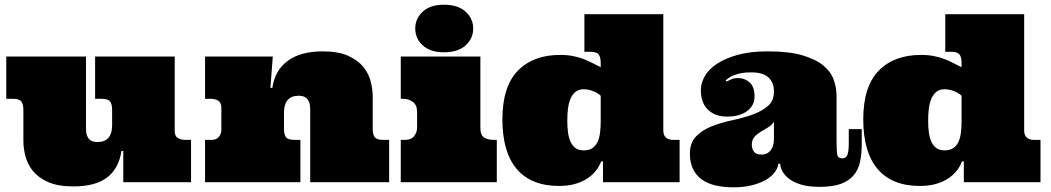

<svg xmlns="http://www.w3.org/2000/svg" viewBox="-20 -780 4499 822"><path d="M728 -220.2Q728 -196.8 741.5 -189Q754.9 -181.2 772 -181.2H797.9V0H507.8V-133.8H500Q488.8 -59.1 439 -20.5Q389.2 18.1 293.9 18.1Q227.1 18.1 185.1 -1Q143.1 -20 120.1 -49.1Q97.2 -78.1 88.6 -112.1Q80.1 -146 80.1 -175.8V-309.1Q80.1 -335 71 -345.9Q62 -356.9 36.1 -356.9H6.8V-538.1H348.1V-230Q348.1 -210.9 352.5 -199.5Q356.9 -188 364 -181.9Q371.1 -175.8 380.1 -173.8Q389.2 -171.9 397 -171.9Q429.2 -171.9 444.6 -190.4Q460 -209 460 -243.2V-309.1Q460 -335 450.9 -345.9Q441.9 -356.9 416 -356.9H387.2V-538.1H728Z M1308.1 -312Q1308.1 -331.1 1303.5 -342.5Q1298.8 -354 1291.7 -360.1Q1284.7 -366.2 1275.9 -368.2Q1267.1 -370.1 1258.8 -370.1Q1227.1 -370.1 1211.4 -351.6Q1195.8 -333 1195.8 -298.8V-229Q1195.8 -203.1 1204.8 -192.1Q1213.9 -181.2 1239.7 -181.2H1266.1V0H857.9V-181.2H886.7Q906.7 -181.2 917.2 -194.1Q927.7 -207 927.7 -225.1V-317.9Q927.7 -340.8 914.3 -348.9Q900.9 -356.9 883.8 -356.9H857.9V-538.1H1147.9L1137.7 -403.8H1146Q1156.7 -479 1211.9 -519.5Q1267.1 -560.1 1361.8 -560.1Q1428.7 -560.1 1470.7 -541Q1512.7 -522 1535.9 -492.9Q1559.1 -463.9 1567.4 -429.9Q1575.7 -396 1575.7 -366.2V-229Q1575.7 -203.1 1584.7 -192.1Q1593.8 -181.2 1619.6 -181.2H1646V0H1308.1Z M2036.6 -538.1V-233.9Q2036.6 -201.2 2052.7 -191.2Q2068.8 -181.2 2093.8 -181.2H2106.9V0H1695.8V-181.2H1714.8Q1740.7 -181.2 1753.2 -197.5Q1765.6 -213.9 1765.6 -232.9V-301.8Q1765.6 -330.1 1747.8 -343.5Q1730 -356.9 1706.5 -356.9H1695.8V-538.1ZM1757.8 -658.2Q1757.8 -700.2 1789.8 -730Q1821.8 -759.8 1880.9 -759.8Q1940.9 -759.8 1973.4 -730Q2005.9 -700.2 2005.9 -658.2Q2005.9 -615.2 1973.4 -585.7Q1940.9 -556.2 1880.9 -556.2Q1821.8 -556.2 1789.8 -585.7Q1757.8 -615.2 1757.8 -658.2Z M2819.8 -719.2V-221.2Q2819.8 -201.2 2830.8 -191.2Q2841.8 -181.2 2861.8 -181.2H2889.6V0H2561.5V-88.9H2553.7Q2545.9 -67.9 2530.8 -48.8Q2515.6 -29.8 2493.7 -15.4Q2471.7 -1 2441.7 7.6Q2411.6 16.1 2373.5 16.1Q2253.9 16.1 2192.4 -56.4Q2130.9 -128.9 2130.9 -269Q2130.9 -409.2 2196.8 -477.1Q2262.7 -544.9 2377.9 -544.9Q2408.7 -544.9 2433.1 -540Q2457.5 -535.2 2477.5 -527.6Q2497.6 -520 2515.6 -510.5Q2533.7 -501 2551.8 -492.2V-509.8Q2551.8 -536.1 2542.7 -547.1Q2533.7 -558.1 2507.8 -558.1H2481.9V-719.2ZM2408.7 -264.2Q2408.7 -237.8 2411.6 -214.4Q2414.6 -190.9 2422.6 -173.3Q2430.7 -155.8 2444.1 -146Q2457.5 -136.2 2479.5 -136.2Q2501.5 -136.2 2515.6 -145.5Q2529.8 -154.8 2537.8 -171.4Q2545.9 -188 2548.8 -210.9Q2551.8 -233.9 2551.8 -259.8V-370.1Q2539.6 -381.8 2519 -389.9Q2498.5 -397.9 2479.5 -397.9Q2457.5 -397.9 2444.1 -387Q2430.7 -376 2422.6 -357.4Q2414.6 -338.9 2411.6 -314.5Q2408.7 -290 2408.7 -264.2Z M3195.3 -470.2Q3170.4 -470.2 3152.6 -466.6Q3134.8 -462.9 3122.1 -458Q3109.4 -453.1 3101.1 -447Q3092.8 -440.9 3086.4 -436L3091.3 -431.2Q3100.6 -436 3111.6 -440.9Q3122.6 -445.8 3139.6 -445.8Q3168.5 -445.8 3189.5 -427Q3210.4 -408.2 3210.4 -367.2Q3210.4 -328.1 3178.5 -304.4Q3146.5 -280.8 3092.8 -280.8Q3041.5 -280.8 3011 -310.3Q2980.5 -339.8 2980.5 -394Q2980.5 -423.8 2997.1 -453.4Q3013.7 -482.9 3048.6 -506.3Q3083.5 -529.8 3137.5 -544.9Q3191.4 -560.1 3267.6 -560.1Q3358.4 -560.1 3416 -543Q3473.6 -525.9 3505.6 -499Q3537.6 -472.2 3549.6 -438Q3561.5 -403.8 3561.5 -369.1V-178.2Q3561.5 -133.8 3564.5 -117.9Q3567.4 -102.1 3586.4 -102.1Q3601.6 -102.1 3607.7 -116.5Q3613.8 -130.9 3613.8 -166V-227.1H3669.4V-165Q3669.4 -121.1 3662.1 -87.2Q3654.8 -53.2 3634.3 -29.1Q3613.8 -4.9 3578.6 7.6Q3543.5 20 3488.8 20Q3439.5 20 3407 9.5Q3374.5 -1 3355.5 -16.6Q3336.4 -32.2 3328.4 -49.1Q3320.3 -65.9 3320.3 -79.1H3312.5Q3309.6 -59.1 3295.7 -41Q3281.7 -22.9 3257.1 -9Q3232.4 4.9 3198 13.4Q3163.6 22 3119.6 22Q3077.6 22 3043.2 13.9Q3008.8 5.9 2984.6 -11.5Q2960.4 -28.8 2947 -56.4Q2933.6 -84 2933.6 -122.1Q2933.6 -168.9 2960 -196Q2986.3 -223.1 3026.4 -239Q3066.4 -254.9 3113.5 -264.9Q3160.6 -274.9 3200.7 -289.1Q3240.7 -303.2 3267.1 -325.7Q3293.5 -348.1 3293.5 -389.2Q3293.5 -425.8 3270.5 -448Q3247.6 -470.2 3195.3 -470.2ZM3293.5 -258.8Q3282.7 -243.2 3266.6 -233.6Q3250.5 -224.1 3235.6 -215.1Q3220.7 -206.1 3209.7 -193.6Q3198.7 -181.2 3198.7 -160.2Q3198.7 -144 3207.5 -131.1Q3216.3 -118.2 3241.7 -118.2Q3264.6 -118.2 3279.1 -136Q3293.5 -153.8 3293.5 -186Z M4364.7 -719.2V-221.2Q4364.7 -201.2 4375.7 -191.2Q4386.7 -181.2 4406.7 -181.2H4434.6V0H4106.4V-88.9H4098.6Q4090.8 -67.9 4075.7 -48.8Q4060.5 -29.8 4038.6 -15.4Q4016.6 -1 3986.6 7.6Q3956.5 16.1 3918.5 16.1Q3798.8 16.1 3737.3 -56.4Q3675.8 -128.9 3675.8 -269Q3675.8 -409.2 3741.7 -477.1Q3807.6 -544.9 3922.9 -544.9Q3953.6 -544.9 3978 -540Q4002.4 -535.2 4022.5 -527.6Q4042.5 -520 4060.5 -510.5Q4078.6 -501 4096.7 -492.2V-509.8Q4096.7 -536.1 4087.6 -547.1Q4078.6 -558.1 4052.7 -558.1H4026.9V-719.2ZM3953.6 -264.2Q3953.6 -237.8 3956.5 -214.4Q3959.5 -190.9 3967.5 -173.3Q3975.6 -155.8 3989 -146Q4002.4 -136.2 4024.4 -136.2Q4046.4 -136.2 4060.5 -145.5Q4074.7 -154.8 4082.8 -171.4Q4090.8 -188 4093.8 -210.9Q4096.7 -233.9 4096.7 -259.8V-370.1Q4084.5 -381.8 4064 -389.9Q4043.5 -397.9 4024.4 -397.9Q4002.4 -397.9 3989 -387Q3975.6 -376 3967.5 -357.4Q3959.5 -338.9 3956.5 -314.5Q3953.6 -290 3953.6 -264.2Z"/></svg>

Font: Ultra
Style: Regular
Weight: 400
Designer: Astigmatic (AOETI)
Foundry: Astigmatic (AOETI)
Version: Version 1.001